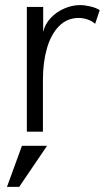

<svg xmlns="http://www.w3.org/2000/svg" viewBox="-20 -515 426 751"><path d="M85 -487.8H148.9V-390.1Q155.8 -420.9 178.5 -444.8Q201.2 -468.8 231.9 -481.9Q262.7 -495.1 293 -495.1Q311.5 -495.1 334 -489.7Q356.4 -484.4 370.1 -475.1L352.1 -421.9Q338.9 -433.6 321.5 -439.2Q304.2 -444.8 288.1 -444.8Q242.2 -444.8 210.7 -412.6Q179.2 -380.4 163.6 -325.7Q147.9 -271 147.9 -203.1V0H85ZM7.3 215.8 65.9 55.2H164.1L55.2 215.8Z"/></svg>

Font: Acari Sans Light
Style: Regular
Weight: 300
Designer: Alfredo Marco Pradil and Stefan Peev
Foundry: Hanken Design Co.
Version: Version 1.045;January 11, 2019;FontCreator 11.5.0.2425 64-bi